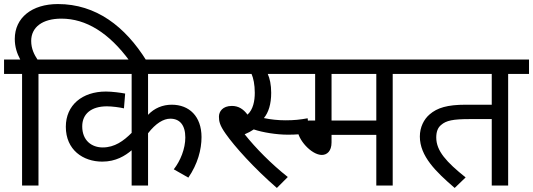

<svg xmlns="http://www.w3.org/2000/svg" viewBox="-20 -916 2632 948"><path d="M89 -551V0H170V-551H273V-622H165C150 -645 134 -674 134 -714C134 -782 190 -824 283 -824C405 -824 518 -754 620 -615H704C598 -786 454 -896 266 -896C137 -896 53 -828 53 -724C53 -684 64 -652 80 -622H0V-551Z M1036 -551V-622H259V-551H630V-260C590 -220 546 -188 487 -188C434 -188 386 -221 386 -292C386 -354 431 -391 508 -391C533 -391 571 -386 592 -381L598 -454C578 -458 534 -464 503 -464C386 -464 305 -397 305 -290C305 -176 390 -118 485 -118C552 -118 598 -147 630 -174V0H711V-258C749 -307 787 -330 821 -330C867 -330 895 -299 895 -237C895 -182 871 -122 838 -80L910 -39C956 -106 975 -177 975 -239C975 -342 914 -399 828 -399C783 -399 742 -382 711 -349V-551Z M1390 -322C1353 -322 1316 -326 1283 -333C1306 -361 1319 -402 1319 -458C1319 -498 1312 -529 1302 -551H1424V-622H1021V-551H1222C1231 -531 1238 -498 1238 -458C1238 -418 1230 -375 1202 -350C1182 -377 1158 -393 1125 -393C1079 -393 1061 -365 1061 -340C1061 -317 1065 -297 1094 -256C1138 -193 1234 -86 1347 12L1401 -42C1319 -107 1243 -184 1188 -253C1205 -260 1220 -268 1233 -277C1277 -262 1346 -251 1401 -251C1439 -251 1473 -253 1507 -260L1499 -332C1461 -325 1431 -322 1390 -322Z M1919 -551H2022V-622H1410V-551H1536V-321H1510C1465 -321 1449 -302 1449 -278C1449 -227 1518 -151 1569 -151C1594 -151 1617 -169 1617 -213V-250H1838V0H1919ZM1838 -551V-321H1617V-551Z M2489 -551H2592V-622H2008V-551H2408V-399H2280C2189 -399 2139 -384 2101 -351C2073 -327 2053 -288 2053 -242C2053 -145 2132 -68 2225 12L2279 -40C2184 -116 2134 -171 2134 -237C2134 -266 2142 -286 2158 -299C2183 -321 2217 -328 2299 -328H2408V0H2489Z"/></svg>

Font: Noto Sans Devanagari UI
Style: Regular
Weight: 400
Designer: Jelle Bosma - Monotype Design Team
Foundry: Monotype Imaging Inc.
Version: Version 2.003